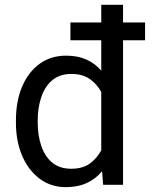

<svg xmlns="http://www.w3.org/2000/svg" viewBox="-20 -770 638 800"><path d="M46.4 -258.3V-268.6Q46.4 -349.1 72.5 -409.9Q98.6 -470.7 145.5 -504.4Q192.4 -538.1 255.4 -538.1Q303.2 -538.1 339.6 -522Q376 -505.9 401.9 -475.6V-602.1H273.4V-676.3H401.9V-750H492.7V-676.3H584.5V-602.1H492.7V0H409.7L405.3 -56.6Q379.4 -24.9 341.8 -7.6Q304.2 9.8 254.4 9.8Q192.4 9.8 145.5 -25.1Q98.6 -60.1 72.5 -120.6Q46.4 -181.2 46.4 -258.3ZM137.2 -268.6V-258.3Q137.2 -206.1 151.9 -162.4Q166.5 -118.7 197.3 -92.8Q228 -66.9 276.9 -66.9Q324.2 -66.9 354 -88.4Q383.8 -109.9 401.9 -143.6V-386.7Q384.3 -419.4 354.2 -440.7Q324.2 -461.9 277.8 -461.9Q228.5 -461.9 197.5 -435.5Q166.5 -409.2 151.9 -365.2Q137.2 -321.3 137.2 -268.6Z"/></svg>

Font: Vazirmatn UI
Style: Regular
Weight: 400
Designer: Saber Rastikerdar
Foundry: Saber Rastikerdar
Version: Version 33.003